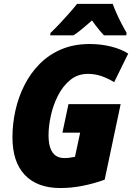

<svg xmlns="http://www.w3.org/2000/svg" viewBox="-20 -949 674 979"><path d="M287.6 9.8Q170.4 9.8 106.9 -56.6Q43.5 -123 43.5 -249Q43.5 -317.4 58.6 -385.5Q73.7 -453.6 104.5 -514.6Q135.3 -575.7 182.1 -623Q229 -670.4 292.7 -697.5Q356.4 -724.6 437.5 -724.6Q494.6 -724.6 546.1 -711.7Q597.7 -698.7 633.8 -675.8L562 -529.8Q533.2 -548.3 499.3 -560.3Q465.3 -572.3 428.2 -572.3Q376.5 -572.3 338.6 -541.5Q300.8 -510.7 276.1 -462.6Q251.5 -414.6 239.5 -360.4Q227.5 -306.2 227.5 -259.3Q227.5 -219.7 236.8 -193.8Q246.1 -168 263.9 -155.5Q281.7 -143.1 308.1 -143.1Q322.8 -143.1 334.7 -144.8Q346.7 -146.5 362.3 -149.4L388.7 -272.5H298.3L329.1 -418H595.2L513.7 -32.7Q459.5 -13.2 402.3 -1.7Q345.2 9.8 287.6 9.8ZM236.3 -769 237.3 -780.8Q259.8 -802.2 283.7 -827.6Q307.6 -853 330.8 -879.2Q354 -905.3 373 -929.2H554.7Q562 -908.7 574 -881.8Q585.9 -855 599.6 -828.6Q613.3 -802.2 625.5 -781.7L624 -769H509.8Q501 -778.3 490 -791.3Q479 -804.2 468.3 -818.4Q457.5 -832.5 449.2 -844.7Q424.3 -822.8 401.1 -803.5Q377.9 -784.2 355.5 -769Z"/></svg>

Font: Open Sans SemiCondensed ExtraBold
Style: Italic
Weight: 800
Width: 4
Italic angle: -12°
Designer: Monotype Design Team
Foundry: Monotype Imaging Inc.
Version: Version 3.003